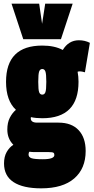

<svg xmlns="http://www.w3.org/2000/svg" viewBox="-20 -809 511 1049"><path d="M211 -163Q177 -163 149 -169Q148 -167 148 -163Q148 -139 183 -139H300Q371 -139 409.5 -98Q448 -57 448 16Q448 112 385.5 166Q323 220 205 220Q106 220 54 186Q2 152 2 84Q2 47 16.5 21.5Q31 -4 53 -18Q20 -51 20 -101Q20 -139 33.5 -165.5Q47 -192 67 -209Q13 -259 13 -362Q13 -560 211 -560Q278 -560 323 -536Q355 -589 411 -589Q444 -589 471 -575L444 -414Q437 -416 430 -417.5Q423 -419 414 -419Q409 -419 404 -417Q409 -391 409 -362Q409 -163 211 -163ZM211 -292Q223 -292 228 -305Q233 -318 233 -362Q233 -405 228 -418.5Q223 -432 211 -432Q199 -432 194 -418.5Q189 -405 189 -362Q189 -318 194 -305Q199 -292 211 -292ZM136 35Q136 50 152.5 55.5Q169 61 214 61Q277 61 277 38Q277 29 272 25.5Q267 22 247 22H170Q155 22 141 20Q136 25 136 35ZM377 -789 313 -595H107L43 -789H194L210 -679L227 -789Z"/></svg>

Font: Georama Condensed Black
Style: Regular
Weight: 900
Width: 3
Designer: Jean-Baptiste Levee
Foundry: Production Type
Version: Version 1.000